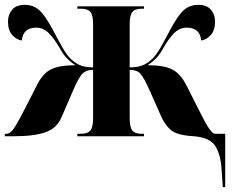

<svg xmlns="http://www.w3.org/2000/svg" viewBox="-24 -562 959 792"><path d="M895 210H905V-10H881Q870 -10 861.5 -10.5Q853 -11 838 -32.5Q823 -54 792 -117L746 -208Q721 -258 686.5 -275.5Q652 -293 585 -293Q610 -310 624 -326Q638 -342 651 -366Q674 -406 696 -427Q718 -448 746 -448Q801 -448 806 -395Q828 -398 845.5 -417.5Q863 -437 863 -473Q863 -502 846 -522Q829 -542 794 -542Q759 -542 734.5 -520.5Q710 -499 678 -439Q656 -397 639 -367Q622 -337 603 -318Q581 -298 560 -291Q539 -284 511 -284V-462Q511 -498 521.5 -512Q532 -526 560 -526H570V-536H295V-526H311Q338 -526 349 -512.5Q360 -499 360 -462V-284Q332 -284 311.5 -291Q291 -298 269 -318Q250 -337 233 -367Q216 -397 194 -439Q162 -499 137.5 -520.5Q113 -542 78 -542Q43 -542 26 -522Q9 -502 9 -473Q9 -437 26.5 -417.5Q44 -398 66 -395Q71 -448 126 -448Q154 -448 176 -426.5Q198 -405 221 -366Q234 -342 248 -326Q262 -310 287 -293Q220 -293 185.5 -275.5Q151 -258 127 -208L80 -116Q41 -40 28 -25Q15 -10 2 -10H-4V0H35Q118 0 165 -17Q212 -34 231 -81L275 -183Q300 -242 316 -258Q332 -274 360 -274V-75Q360 -38 349 -24Q338 -10 307 -10H295V0H570V-10H561Q533 -10 522 -23.5Q511 -37 511 -74V-274Q540 -274 555 -258Q570 -242 596 -183L639 -86Q654 -50 679 -27Q704 -4 775 0Q841 5 863.5 39.5Q886 74 890 136Z"/></svg>

Font: Noto Serif Display SemiCondensed Extra
Style: Regular
Weight: 800
Width: 4
Designer: Monotype Design Team
Foundry: Monotype Imaging Inc.
Version: Version 1.900